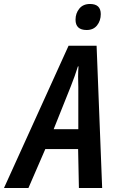

<svg xmlns="http://www.w3.org/2000/svg" viewBox="-82 -946 595 966"><path d="M-62 0 263 -716H404L432 0H315L311 -196H146L61 0ZM188 -296H312V-508Q311 -535 311 -561Q311 -587 313 -612H310Q303 -589 294 -564Q285 -539 274 -511ZM354 -795Q298 -795 298 -847Q298 -879 317 -902.5Q336 -926 371 -926Q425 -926 425 -875Q425 -842 406.5 -818.5Q388 -795 354 -795Z"/></svg>

Font: Noto Sans Condensed SemiBold
Style: Italic
Weight: 600
Width: 3
Italic angle: -12°
Designer: Monotype Design Team
Foundry: Monotype Imaging Inc.
Version: Version 2.013; ttfautohint (v1.8.4.7-5d5b)